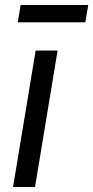

<svg xmlns="http://www.w3.org/2000/svg" viewBox="-20 -748 373 768"><path d="M32.2 0 122.6 -545.9H210.4L120.1 0ZM333 -728 321.3 -658.7H50.8L62.5 -728Z"/></svg>

Font: Inter
Style: Italic
Weight: 400
Italic angle: -9.3988°
Designer: Rasmus Andersson
Foundry: rsms
Version: Version 4.001;git-66647c0bb